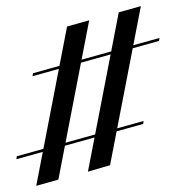

<svg xmlns="http://www.w3.org/2000/svg" viewBox="-20 -557 571 623"><path d="M265.3 0 365.3 -516.9 437.1 -537.1 337.1 -21ZM33.1 -40.3 34.7 -50 446 -164.5 444.4 -154.8ZM97.6 46 197.6 -471 269.4 -491.1 169.4 25.8ZM85.5 -309.7 87.1 -319.4 497.6 -433.9 496 -424.2Z"/></svg>

Font: Playfair 144pt SemiCondensed Light
Style: Regular
Weight: 300
Width: 4
Designer: Claus Eggers Sørensen
Foundry: Claus Eggers Sørensen
Version: Version 2.203